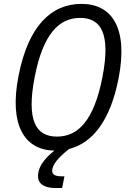

<svg xmlns="http://www.w3.org/2000/svg" viewBox="-20 -762 660 986"><path d="M589 -360C639 -617 556 -742 399 -742C242.5 -742 125 -628.5 75 -371.5C25.5 -119 106 8.5 259 11.5C211 50.5 184.5 85 177 123.5C169.5 163.5 183 203.5 267.5 203.5H299L311 143.5H296.5C255.5 143.5 244 129.5 249 106C254 80 278 47.5 335 3C456.5 -28 547 -144 589 -360ZM506 -366C462.5 -141.5 380 -60.5 272.5 -60.5C165 -60.5 114.5 -141.5 158 -366C201.5 -589.5 284 -670 391.5 -670C499 -670 549.5 -589.5 506 -366Z"/></svg>

Font: Monaspace Neon Light
Style: Italic
Weight: 300
Italic angle: -11°
Designer: Riley Cran & the Lettermatic Team
Foundry: Lettermatic
Version: Version 1.200 (Monaspace Neon)